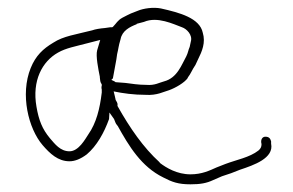

<svg xmlns="http://www.w3.org/2000/svg" viewBox="-20 -497 762 500"><path d="M60 -320C32 -251 54 -162 91 -119C110 -97 131 -77 161 -77C175 -77 190 -83 206 -95C232 -117 251 -151 264 -187L265 -204L277 -187C280 -180 281 -175 285 -171V-170H286C316 -116 348 -63 405 -35C428 -23 444 -17 476 -17C502 -17 518 -20 535 -28L558 -38L582 -46L605 -55C641 -67 694 -85 686 -123V-129C684 -136 681 -141 671 -141C663 -141 658 -133 661 -122V-121C661 -115 659 -110 653 -105C630 -87 596 -81 567 -70L544 -61C526 -53 506 -43 476 -43C441 -43 413 -60 396 -73V-74C353 -113 318 -164 286 -221V-223C287 -229 283 -233 281 -237V-238C279 -246 278 -252 276 -259C300 -254 328 -250 360 -250C373 -249 386 -251 396 -254L420 -262C437 -268 461 -282 469 -294V-295C477 -305 480 -315 489 -328L496 -343C506 -363 516 -386 508 -412C500 -450 448 -464 399 -475C379 -479 353 -475 339 -469L321 -462C315 -459 308 -456 299 -451C286 -444 283 -436 274 -427L272 -426H267L253 -424C241 -423 228 -421 220 -418C177 -407 145 -403 119 -386C92 -370 73 -352 60 -320ZM75 -219C63 -287 90 -337 131 -360C152 -372 176 -376 206 -384L241 -393L233 -366C229 -351 236 -317 240 -297V-295L241 -287C241 -285 242 -282 245 -277V-274C244 -271 244 -267 245 -264V-256C240 -214 231 -177 210 -147C202 -135 185 -103 161 -103C137 -103 123 -122 110 -137C90 -161 81 -184 75 -219ZM206 -95V-96ZM270 -289 274 -293C277 -308 280 -325 283 -342L285 -356C289 -372 288 -375 294 -395C298 -417 318 -427 336 -434V-435L355 -440C390 -455 432 -434 454 -426C466 -422 482 -406 477 -389L474 -375C470 -366 470 -360 465 -350C453 -329 442 -294 407 -285C395 -282 383 -274 361 -276C340 -276 323 -279 307 -281L281 -283C278 -286 273 -287 270 -289ZM307 -281H308ZM321 -458H322ZM582 -45V-46ZM650 -72H652Z"/></svg>

Font: Stray Cat
Style: LtExt
Weight: 300
Version: Version 1.0